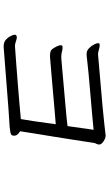

<svg xmlns="http://www.w3.org/2000/svg" viewBox="204 -865 592 1040"><g transform="rotate(90 500.0 -345.0)"><path d="M715 -124Q715 -109 699.5 -106Q684 -103 664 -101Q627 -99 571.5 -95Q516 -91 455.5 -86Q395 -81 340.5 -77Q286 -73 250 -70Q245 -69 239.5 -69Q234 -69 229 -69Q208 -69 194.5 -81.5Q181 -94 174.5 -108.5Q168 -123 168 -128Q168 -135 173 -138Q175 -139 177 -139.5Q179 -140 181 -140Q189 -140 196.5 -137.5Q204 -135 211 -133Q222 -130 229 -130Q232 -130 235.5 -130.5Q239 -131 243 -131Q275 -133 326 -137Q377 -141 434.5 -145.5Q492 -150 543 -154.5Q594 -159 625 -162Q630 -188 636.5 -233.5Q643 -279 653 -351Q615 -348 568 -344Q521 -340 472 -335.5Q423 -331 379 -327.5Q335 -324 302 -321Q296 -320 290.5 -320Q285 -320 279 -320Q269 -320 260 -322.5Q251 -325 244 -335Q237 -345 231 -357Q225 -369 225 -378Q225 -386 230 -387Q232 -388 238 -388Q244 -388 251.5 -386.5Q259 -385 266 -383Q271 -382 277.5 -381.5Q284 -381 288 -381H295Q323 -383 365 -387Q407 -391 454.5 -395Q502 -399 545.5 -403Q589 -407 621 -410Q653 -413 663 -415L683 -556Q646 -552 593 -547.5Q540 -543 483 -538Q426 -533 376 -528.5Q326 -524 296 -520Q289 -519 283.5 -518.5Q278 -518 273 -518Q255 -518 242 -530.5Q229 -543 221.5 -557.5Q214 -572 214 -579Q214 -587 217.5 -588Q221 -589 225 -589Q232 -589 242 -586.5Q252 -584 259 -582Q264 -581 267 -580.5Q270 -580 274 -580Q277 -580 279.5 -580.5Q282 -581 286 -581Q313 -583 355.5 -587Q398 -591 447.5 -595Q497 -599 546 -603.5Q595 -608 636.5 -612.5Q678 -617 704 -620Q707 -621 710 -621Q713 -621 715 -621Q729 -621 746 -609.5Q763 -598 763 -586Q763 -579 759 -571.5Q755 -564 754 -557Q746 -504 737 -446Q728 -388 719 -332.5Q710 -277 702.5 -231.5Q695 -186 691 -158Q701 -152 708 -144Q715 -136 715 -125Z"/></g></svg>

Font: Moon Stars Kai T HW
Style: Regular
Weight: 400
Designer: GuiWonder
Version: Version 1.101